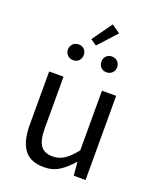

<svg xmlns="http://www.w3.org/2000/svg" viewBox="-156 -937 855 1042"><g transform="rotate(20 272.0 -416.0)"><path d="M224 12Q146 12 110.5 -36Q75 -84 75 -178V-486H158V-189Q158 -120 179.5 -89.5Q201 -59 249 -59Q287 -59 316 -78.5Q345 -98 380 -141V-486H462V0H394L387 -76H384Q350 -36 312.5 -12Q275 12 224 12ZM265 -705 230 -729 312 -844 361 -810ZM176 -588Q156 -588 143 -601Q130 -614 130 -633Q130 -653 143 -666Q156 -679 176 -679Q196 -679 208.5 -666Q221 -653 221 -633Q221 -614 208.5 -601Q196 -588 176 -588ZM368 -588Q348 -588 335.5 -601Q323 -614 323 -633Q323 -653 335.5 -666Q348 -679 368 -679Q388 -679 401 -666Q414 -653 414 -633Q414 -614 401 -601Q388 -588 368 -588Z"/></g></svg>

Font: Source Sans Pro
Style: Regular
Weight: 400
Designer: Paul D. Hunt
Foundry: Adobe Systems Incorporated
Version: Version 2.021;PS 2.000;hotconv 1.0.86;makeotf.lib2.5.63406